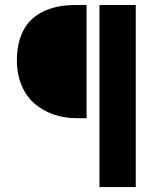

<svg xmlns="http://www.w3.org/2000/svg" viewBox="-20 -672 640 772"><path d="M288.1 -196.8Q238.3 -196.8 195.1 -211.9Q151.9 -227.1 118.9 -255.4Q85.9 -283.7 66.9 -328.6Q47.9 -373.5 47.9 -429.2Q47.9 -478 60.3 -516.6Q72.8 -555.2 94.2 -580.3Q115.7 -605.5 146.2 -621.8Q176.8 -638.2 211.2 -645Q245.6 -651.9 286.1 -651.9H328.1V-196.8ZM379.9 80.1V-651.9H525.9V80.1Z"/></svg>

Font: Office Code Pro Bold
Style: Regular
Weight: 700
Designer: Nathan Rutzky & Paul D. Hunt
Foundry: Adobe Systems Incorporated
Version: Version 1.004;PS 001.004;hotconv 1.0.70;makeotf.lib2.5.58329